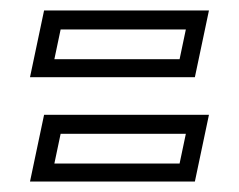

<svg xmlns="http://www.w3.org/2000/svg" viewBox="-20 -486 458 368"><path d="M37.5 -138 64.5 -266H380.5L353.5 -138ZM84.2 -172.5H324.2L336.2 -229.5H96.2ZM37.5 -338 64.5 -466H380.5L353.5 -338ZM84.2 -372.5H324.2L336.2 -429.5H96.2Z"/></svg>

Font: Tourney Thin
Style: Italic
Weight: 100
Italic angle: -12°
Designer: Tyler Finck
Foundry: Etcetera Type Co
Version: Version 1.015